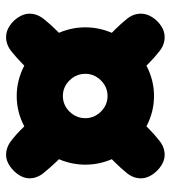

<svg xmlns="http://www.w3.org/2000/svg" viewBox="15 -647 562 632"><g transform="rotate(-90 296.0 -331.0)"><path d="M187 -121Q170 -104 148.5 -87Q127 -70 102 -70Q84 -70 66.5 -81.5Q49 -93 37 -111Q25 -129 25 -148Q25 -173 42 -194Q59 -215 76 -232Q79 -235 82 -238Q85 -241 88 -244Q70 -286 70 -331Q70 -376 88 -418Q85 -421 80 -426Q61 -446 43 -468Q25 -490 25 -515Q25 -533 36.5 -550.5Q48 -568 66 -580Q84 -592 102 -592Q127 -592 149.5 -574.5Q172 -557 191 -537Q194 -534 196 -532Q243 -557 296 -557Q348 -557 396 -532Q398 -534 401 -537Q421 -557 443 -574.5Q465 -592 490 -592Q509 -592 526.5 -580.5Q544 -569 555.5 -551Q567 -533 567 -515Q567 -490 549.5 -468Q532 -446 512 -426Q507 -421 504 -418Q522 -376 522 -331Q522 -286 504 -244Q507 -241 510 -238Q513 -235 516 -232Q533 -215 550 -194Q567 -173 567 -148Q567 -129 555.5 -111Q544 -93 526.5 -81.5Q509 -70 490 -70Q465 -70 443.5 -87Q422 -104 405 -121Q403 -123 400.5 -125.5Q398 -128 396 -130Q348 -105 296 -105Q244 -105 196 -130Q194 -128 191.5 -125.5Q189 -123 187 -121ZM296 -258Q326 -258 347.5 -280Q369 -302 369 -331Q369 -361 347.5 -383Q326 -405 296 -405Q266 -405 244.5 -383Q223 -361 223 -331Q223 -302 244.5 -280Q266 -258 296 -258Z"/></g></svg>

Font: Cherry Bomb One
Style: Regular
Weight: 400
Designer: satsuyako
Foundry: satsuyako
Version: Version 4.100; ttfautohint (v1.8.3)